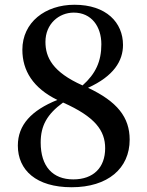

<svg xmlns="http://www.w3.org/2000/svg" viewBox="-20 -771 619 807"><path d="M281 16C433 16 525 -63 525 -184C525 -278 473 -344 350 -402C458 -451 497 -515 497 -582C497 -676 427 -751 293 -751C170 -751 74 -677 74 -562C74 -474 119 -401 221 -351C112 -307 55 -246 55 -159C55 -56 132 16 281 16ZM327 -412C201 -468 171 -530 171 -595C171 -671 228 -718 290 -718C365 -718 406 -659 406 -585C406 -513 382 -461 327 -412ZM245 -340C380 -280 422 -222 422 -148C422 -67 373 -17 288 -17C202 -17 151 -71 151 -172C151 -243 178 -291 245 -340Z"/></svg>

Font: Noto Serif SC SemiBold
Style: Regular
Weight: 600
Designer: Ryoko NISHIZUKA 西塚涼子 (kana & ideographs); Frank Grießhammer (Latin, Greek & Cyrillic); Wenlong ZHANG 张文龙 (bopomofo); San
Foundry: Adobe
Version: Version 2.001;hotconv 1.1.0;makeotfexe 2.6.0